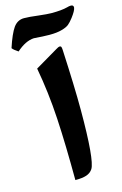

<svg xmlns="http://www.w3.org/2000/svg" viewBox="-194 -898 607 953"><g transform="rotate(-15 109.0 -421.0)"><path d="M29.8 -583.5C45.4 -498.5 56.2 -410.2 61.5 -317.9C66.9 -225.6 69.3 -119.6 69.8 0C118.2 0 144.5 -7.8 160.2 -31.7C177.2 -58.6 186 -158.2 186 -329.6C186 -409.2 182.6 -512.2 176.3 -639.6C175.8 -651.9 173.8 -658.2 171.4 -659.2C168.9 -660.2 167 -660.6 166 -660.6C161.6 -660.6 154.8 -657.7 146.5 -652.3ZM31.2 -842.3C8.8 -842.3 -9.3 -832.5 -23.4 -813C-37.1 -793.5 -51.8 -760.7 -66.9 -714.4C-62 -707.5 -52.2 -699.2 -37.1 -689.5C-5.9 -717.3 23.9 -731.9 52.7 -733.4C85 -731 111.8 -729.5 132.8 -729.5C158.7 -729.5 180.2 -731.9 196.8 -736.8C213.4 -741.2 225.6 -747.1 233.4 -753.4C241.2 -759.8 250 -769.5 259.8 -782.2C274.9 -802.2 283.7 -817.4 285.2 -828.1V-831.1C285.2 -838.4 280.8 -842.3 271.5 -842.3C266.1 -842.3 259.8 -841.3 252 -838.9C231.9 -833.5 204.6 -831.1 169.4 -831.1C156.2 -831.1 134.3 -833 103.5 -836.4C72.8 -840.3 48.8 -842.3 31.2 -842.3Z"/></g></svg>

Font: Sahel
Style: Bold
Weight: 700
Foundry: Saber Rastikerdar (saber.rastikerdar@gmail.com)
Version: Version 3.4.0